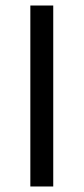

<svg xmlns="http://www.w3.org/2000/svg" viewBox="-20 -676 303 696"><path d="M90 0V-656H173V0Z"/></svg>

Font: SourceSansPro
Style: Book
Weight: 400
Designer: Paul D. Hunt
Foundry: Adobe Systems Incorporated
Version: Version 2.021;PS 2.000;hotconv 1.0.86;makeotf.lib2.5.63406